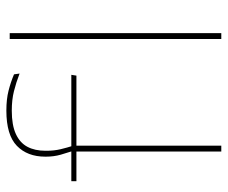

<svg xmlns="http://www.w3.org/2000/svg" viewBox="-76 -639 715 603"><g transform="rotate(-90 281.5 -337.5)"><path d="M235.5 -675Q271.5 -675 298 -668.2Q324.5 -661.5 349.5 -651L352 -633.5Q323.5 -644.5 296.5 -651.2Q269.5 -658 235.5 -658Q190 -658 162.2 -645.2Q134.5 -632.5 122 -609Q109.5 -585.5 109.5 -552V-549Q109.5 -525 114.5 -504.2Q119.5 -483.5 125 -466.5L108.5 -464V-467.5Q103.5 -482.5 97.2 -504.2Q91 -526 91 -550.5V-553Q91 -609 125 -642Q159 -675 235.5 -675ZM107 0V-460H125.5V0ZM14 -455V-471H114H120H348L345.5 -455ZM460.5 0V-664.5H479V0Z"/></g></svg>

Font: Anek Bangla Thin
Style: Regular
Weight: 250
Designer: Sulekha Rajkumar (Bangla), Yesha Goshar (Latin)
Foundry: Ek Type
Version: Version 1.003